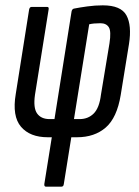

<svg xmlns="http://www.w3.org/2000/svg" viewBox="-20 -514 520 719"><path d="M152 185Q145 185 146 175L174 0H159Q92 0 58.5 -39.5Q25 -79 39 -162L89 -478Q91 -488 98 -488H157Q164 -488 162 -478L111 -159Q104 -110 119 -89Q134 -68 166 -68H184L248 -471Q250 -481 258 -482Q278 -486 307 -490Q336 -494 365 -494Q433 -494 453.5 -456.5Q474 -419 463 -349L432 -158Q418 -73 376 -36.5Q334 0 268 0H247L219 175Q218 185 210 185ZM257 -68H278Q310 -68 331 -89Q352 -110 358 -159L390 -352Q397 -397 387.5 -412Q378 -427 356 -427Q343 -427 332.5 -426Q322 -425 314 -423Z"/></svg>

Font: Sofia Sans Extra Condensed Medium
Style: Italic
Weight: 500
Italic angle: -9°
Version: Version 4.100